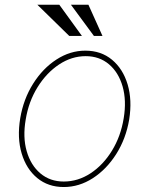

<svg xmlns="http://www.w3.org/2000/svg" viewBox="-20 -764 620 796"><path d="M244.3 11.4Q179.7 11.4 134.4 -25.9Q89.1 -63.2 69.8 -127.8Q50.4 -192.5 63.9 -274.1Q77.4 -353.7 117.4 -417.1Q157.3 -480.5 214 -517.2Q270.6 -554 333.8 -554Q399.1 -554 444.4 -516.3Q489.7 -478.7 509.1 -414.1Q528.4 -349.4 515.6 -268.5Q502.1 -188.9 462 -125.5Q421.9 -62.1 365.1 -25.4Q308.2 11.4 244.3 11.4ZM244.3 -11.4Q303.3 -11.4 355.5 -45.6Q407.7 -79.9 444.2 -139.4Q480.8 -198.9 492.9 -274.1Q505 -347.3 488.3 -405.5Q471.6 -463.8 431.8 -497.5Q392 -531.2 335.2 -531.2Q277 -531.2 224.8 -496.6Q172.6 -462 135.7 -402.5Q98.7 -343 86.6 -268.5Q73.9 -195.3 90.7 -137.1Q107.6 -78.8 147.5 -45.1Q187.5 -11.4 244.3 -11.4ZM319.6 -615.1H267L134.9 -744.3H225.9ZM404.8 -615.1H369.3L274.1 -744.3H346.6Z"/></svg>

Font: Inter UI Thin
Style: Italic
Weight: 100
Italic angle: -9.39999°
Designer: Rasmus Andersson
Foundry: rsms
Version: 3.2;8d6f07862